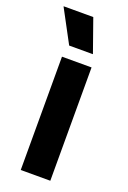

<svg xmlns="http://www.w3.org/2000/svg" viewBox="-141 -733 519 781"><g transform="rotate(20 118.0 -343.0)"><path d="M57 0V-490.5H185V0ZM121.5 -685.5 171.5 -544V-543H69L-6.5 -684V-685.5Z"/></g></svg>

Font: Anek Telugu SemiBold
Style: Regular
Weight: 600
Designer: Omkar Bhoir (Telugu), Yesha Goshar (Latin)
Foundry: Ek Type
Version: Version 1.003